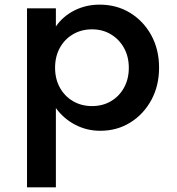

<svg xmlns="http://www.w3.org/2000/svg" viewBox="-20 -548 764 828"><path d="M96.5 260H221V-82Q255 -35.5 304.8 -9.8Q354.5 16 412.5 16Q485 16 542.2 -19.8Q599.5 -55.5 632.8 -117Q666 -178.5 666 -256Q666 -334.5 632.5 -395.8Q599 -457 541.2 -492.5Q483.5 -528 409.5 -528Q351 -528 301.5 -503.2Q252 -478.5 221 -434V-512H96.5ZM377 -90.5Q331 -90.5 294.8 -111.8Q258.5 -133 238 -170.5Q217.5 -208 217.5 -256Q217.5 -304 238 -341.5Q258.5 -379 294.8 -400.2Q331 -421.5 377 -421.5Q422.5 -421.5 458.2 -400Q494 -378.5 514.8 -341.2Q535.5 -304 535.5 -255.5Q535.5 -207.5 515 -170.2Q494.5 -133 458.8 -111.8Q423 -90.5 377 -90.5Z"/></svg>

Font: Spartan SemiBold
Style: Regular
Weight: 600
Designer: Matt Bailey, Mirko Velimirovic
Foundry: Matt Bailey
Version: Version 1.003; ttfautohint (v1.8.3)